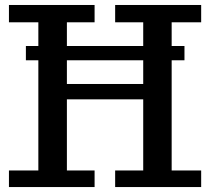

<svg xmlns="http://www.w3.org/2000/svg" viewBox="-20 -755 848 775"><path d="M558.1 -511.7H250V-416H558.1ZM361.8 0H16.1V-66.9H134.8V-511.7H84.5V-569.3H134.8V-665H16.1V-734.9H361.8V-665H250V-569.3H558.1V-665H444.8V-734.9H792V-665H672.9V-569.3H724.6V-511.7H672.9V-66.9H792V0H444.8V-66.9H558.1V-354H250V-66.9H361.8Z"/></svg>

Font: Trocchi
Style: Regular
Weight: 400
Designer: vernon adams
Version: Version 1.0; ttfautohint (v0.8) -l 6 -r 50 -G 100